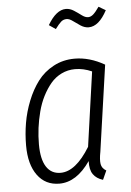

<svg xmlns="http://www.w3.org/2000/svg" viewBox="-54 -798 580 850"><g transform="rotate(-5 236.0 -373.0)"><path d="M365.2 -667Q347.2 -667 329.8 -678.2Q312.5 -689.5 297.6 -700.7Q282.7 -711.9 270 -711.9Q256.3 -711.9 245.8 -702.9Q235.4 -693.8 219.2 -671.9L189.9 -691.9Q228 -756.8 271 -756.8Q289.1 -756.8 306.4 -745.6Q323.7 -734.4 338.6 -723.1Q353.5 -711.9 366.2 -711.9Q378.4 -711.9 389.6 -721.9Q400.9 -731.9 416 -753.9L446.8 -735.8Q410.2 -667 365.2 -667ZM290 -534.2Q356.4 -534.2 422.9 -496.1L368.2 -113.8Q361.3 -78.6 364.5 -59.3Q367.7 -40 387.2 -28.8L369.1 11.2Q340.3 2.4 325.9 -18.1Q311.5 -38.6 313 -77.1Q252 11.2 175.8 11.2Q113.8 11.2 78.4 -37.1Q43 -85.4 43 -169.9Q43 -219.7 51.3 -269Q59.6 -318.4 78.9 -366.7Q98.1 -415 126 -451.9Q153.8 -488.8 196.3 -511.5Q238.8 -534.2 290 -534.2ZM288.1 -487.8Q255.9 -487.8 227.8 -474.1Q199.7 -460.4 179.7 -436.5Q159.7 -412.6 144 -381.8Q128.4 -351.1 118.9 -314.9Q109.4 -278.8 104.7 -242.4Q100.1 -206.1 100.1 -169.9Q100.1 -104 121.8 -70.1Q143.6 -36.1 185.1 -36.1Q252.4 -36.1 315.9 -140.1L362.8 -471.2Q325.2 -487.8 288.1 -487.8Z"/></g></svg>

Font: Fira Sans Compressed Light
Style: Italic
Weight: 300
Width: 3
Italic angle: -8°
Designer: Carrois Corporate & Edenspiekermann AG
Foundry: Carrois Corporate GbR & Edenspiekermann AG
Version: Version 4.203;PS 004.203;hotconv 1.0.88;makeotf.lib2.5.64775